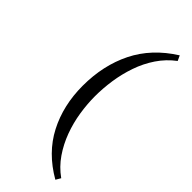

<svg xmlns="http://www.w3.org/2000/svg" viewBox="-307 -908 1063 1063"><g transform="rotate(45 225.0 -376.0)"><path d="M393 111Q259 34 195.5 -88.5Q132 -211 132 -364Q132 -524 195 -651Q258 -778 393 -863L407 -833Q355 -794 319 -740.5Q283 -687 261.5 -624.5Q240 -562 230.5 -497.5Q221 -433 221 -371Q221 -311 231 -246.5Q241 -182 263.5 -121Q286 -60 322 -7.5Q358 45 410 82Z"/></g></svg>

Font: Kaisei HarunoUmi Medium
Style: Regular
Weight: 500
Designer: Font-Kai, 金井和夫
Foundry: KAZUO KANAI
Version: Version 5.003